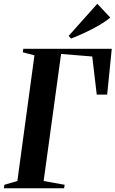

<svg xmlns="http://www.w3.org/2000/svg" viewBox="-32 -1003 615 1023"><path d="M-11.5 0 -8.5 -18.5 60.5 -38.5 151.5 -708 89.5 -724.5 92 -743H563.5L539 -499H483.5L459.5 -702L293.5 -715.5L200.5 -38.5L312.5 -18.5L309.5 0ZM347 -797.5 333.5 -811.5 486.5 -983 555.5 -909.5Q528.5 -887 493.8 -867Q459 -847 421.2 -829.5Q383.5 -812 347 -797.5Z"/></svg>

Font: Merriweather 144pt SemiBold
Style: Italic
Weight: 600
Italic angle: -7.8°
Version: Version 2.101